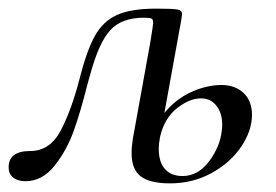

<svg xmlns="http://www.w3.org/2000/svg" viewBox="-32 -411 639 445"><path d="M273 -56Q273 -71 276 -90L316 -311Q323 -353 323 -358Q323 -366 319 -368Q315 -370 302 -370Q250 -370 223.5 -341Q197 -312 177 -238L170 -213Q155 -153 139 -108Q123 -63 94.5 -27Q66 9 27 9Q9 9 -1.5 0.5Q-12 -8 -12 -23Q-12 -61 38 -61Q84 -61 109 -109Q134 -157 152 -227Q169 -294 188 -328Q207 -362 239.5 -376.5Q272 -391 330 -391Q368 -391 379 -389Q390 -387 390 -378L388 -364L339 -94Q336 -79 336 -66Q336 -35 350.5 -19Q365 -3 391 -3Q427 -3 452.5 -37Q478 -71 482 -108Q483 -113 483 -122Q483 -149 469.5 -166Q456 -183 434 -183Q407 -183 378 -160Q349 -137 339 -94L325 -95Q332 -132 357.5 -159Q383 -186 416.5 -200Q450 -214 481 -214Q513 -214 532.5 -195.5Q552 -177 552 -145Q552 -108 527 -71Q502 -34 458.5 -10Q415 14 362 14Q316 14 294.5 -2Q273 -18 273 -56Z"/></svg>

Font: Cormorant Infant Medium
Style: Italic
Weight: 500
Italic angle: -10°
Designer: Christian Thalmann (Catharsis Fonts)
Foundry: Catharsis Fonts
Version: Version 4.000